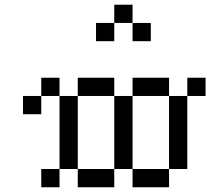

<svg xmlns="http://www.w3.org/2000/svg" viewBox="-20 -789 886 809"><path d="M76.9 -384.6H153.8V-307.7H76.9ZM153.8 -461.5H230.8V-384.6H153.8ZM230.8 -384.6H307.7V-307.7H230.8ZM230.8 -307.7H307.7V-230.8H230.8ZM230.8 -230.8H307.7V-153.8H230.8ZM230.8 -153.8H307.7V-76.9H230.8ZM153.8 -76.9H230.8V0H153.8ZM307.7 -76.9H384.6V0H307.7ZM384.6 -76.9H461.5V0H384.6ZM307.7 -461.5H384.6V-384.6H307.7ZM384.6 -461.5H461.5V-384.6H384.6ZM461.5 -384.6H538.5V-307.7H461.5ZM461.5 -307.7H538.5V-230.8H461.5ZM461.5 -230.8H538.5V-153.8H461.5ZM461.5 -153.8H538.5V-76.9H461.5ZM538.5 -461.5H615.4V-384.6H538.5ZM615.4 -461.5H692.3V-384.6H615.4ZM538.5 -76.9H615.4V0H538.5ZM615.4 -76.9H692.3V0H615.4ZM692.3 -153.8H769.2V-76.9H692.3ZM692.3 -230.8H769.2V-153.8H692.3ZM692.3 -307.7H769.2V-230.8H692.3ZM692.3 -384.6H769.2V-307.7H692.3ZM769.2 -461.5H846.2V-384.6H769.2ZM461.5 -769.2H538.5V-692.3H461.5ZM538.5 -692.3H615.4V-615.4H538.5ZM384.6 -692.3H461.5V-615.4H384.6Z"/></svg>

Font: Jacquarda Bastarda 9
Style: Regular
Weight: 400
Designer: Sarah Cadigan-Fried
Version: Version 1.000; ttfautohint (v1.8.4.7-5d5b)